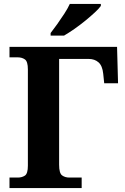

<svg xmlns="http://www.w3.org/2000/svg" viewBox="-20 -951 631 971"><path d="M28 0V-53H70Q91 -53 106 -63Q121 -73 121 -113V-600Q121 -640 106 -650.5Q91 -661 70 -661H28V-714H572L577 -530H507L502 -578Q498 -618 478.5 -635.5Q459 -653 428 -653H279V-118Q279 -75 294 -64Q309 -53 331 -53H393V0ZM236 -784Q251 -803 269.5 -829Q288 -855 305.5 -882Q323 -909 333 -931H490V-921Q481 -908 459.5 -888Q438 -868 411 -846Q384 -824 356 -804.5Q328 -785 304 -771H236Z"/></svg>

Font: NotoSerif-Bold
Style: Regular
Weight: 700
Designer: Monotype Design Team
Foundry: Monotype Imaging Inc.
Version: Version 2.007; ttfautohint (v1.8) -l 8 -r 50 -G 200 -x 14 -D